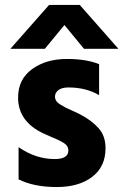

<svg xmlns="http://www.w3.org/2000/svg" viewBox="-20 -751 498 775"><path d="M380 -492V-367Q327 -398 256 -398Q230 -398 216 -387.5Q202 -377 202 -361Q202 -352 207 -344Q212 -336 223.5 -329Q235 -322 245.5 -316.5Q256 -311 274.5 -303Q293 -295 304 -289Q350 -265 378 -233.5Q406 -202 406 -153Q406 -78 352 -37Q298 4 209 4Q117 4 55 -27V-157Q124 -109 201 -109Q256 -109 256 -144Q256 -153 251 -161Q246 -169 234 -176Q222 -183 212 -187.5Q202 -192 183 -200Q164 -208 154 -213Q53 -261 53 -357Q53 -431 109.5 -472Q166 -513 250 -513Q328 -513 380 -492ZM178 -731H302L458 -554H319L240 -650L161 -554H22Z"/></svg>

Font: Hind Bold
Style: Regular
Weight: 700
Designer: Manushi Parikh, Satya Rajpurohit
Foundry: Indian Type Foundry
Version: Version 1.201;PS 1.0;hotconv 1.0.78;makeotf.lib2.5.61930; tt